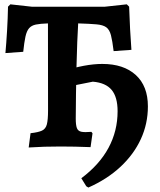

<svg xmlns="http://www.w3.org/2000/svg" viewBox="-20 -673 733 882"><path d="M111.8 4.5 120.3 -61.1Q156 -65 173 -73Q189.9 -81 195.3 -101.9Q200.7 -122.9 200.7 -165.2L200.3 -565.5Q165.5 -564.4 145 -560.3Q124.6 -556.1 113.5 -543.2Q102.5 -530.4 96.9 -504.7Q91.3 -479 86.7 -435L4.9 -429.2Q9 -473.6 12.4 -531.2Q15.8 -588.9 16.8 -642.4L27.6 -653.1L126.8 -642.1H461.2L562.4 -653.1L573.2 -642.4Q574.8 -594 577.6 -539.3Q580.5 -484.6 583.7 -444L502 -438.2Q496.3 -485.5 489.7 -511.2Q483 -536.9 468 -547.8Q452.9 -558.6 422.7 -561.2Q392.4 -563.9 339.1 -565.5Q337 -531.9 334.9 -480.2Q332.8 -428.5 331.4 -367.3Q330.1 -306.2 329.1 -244.1Q328 -182 328 -128.2Q328 -98.8 333.1 -84.9Q338.2 -71 353.6 -67.8Q369 -64.6 399.8 -67.3L405 -60.6L396 2.9Q358.2 1.5 324.9 0.7Q291.7 0 258.6 0Q218.8 0 184.3 1Q149.8 2 111.8 4.5ZM386 188.5 376.3 182.6 353.6 145.8Q436.7 83.6 478.5 6.1Q520.2 -71.4 520.2 -161.8Q520.2 -227.4 492.8 -260.1Q465.3 -292.9 406.5 -297.8L267.4 -270.1V-345Q319.2 -362.3 365 -370.8Q410.9 -379.3 449.9 -379.3Q548 -379.3 603.7 -328.5Q659.4 -277.7 659.4 -184.4Q659.4 -104.5 627 -34.1Q594.6 36.2 533.5 93.2Q472.4 150.2 386 188.5Z"/></svg>

Font: Alegreya
Style: Regular
Weight: 400
Designer: Juan Pablo del Peral
Foundry: Huerta Tipografica
Version: Version 2.009